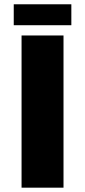

<svg xmlns="http://www.w3.org/2000/svg" viewBox="-20 -867 393 887"><path d="M273.4 0H79.6V-703.1H273.4ZM309.6 -750.5H43.5V-847.2H309.6Z"/></svg>

Font: Aclonica
Style: Regular
Weight: 400
Designer: Astigmatic (AOETI)
Foundry: Astigmatic (AOETI)
Version: Version 1.000